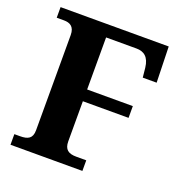

<svg xmlns="http://www.w3.org/2000/svg" viewBox="-129 -825 884 936"><g transform="rotate(20 313.0 -357.0)"><path d="M27 0H400V-55H348C307 -55 286 -70 286 -112V-320H523V-381H286V-651H444C482 -651 510 -632 516 -577L521 -528H593L588 -714H27V-659H65C95 -659 120 -647 120 -603V-109C120 -66 97 -55 56 -55H27Z"/></g></svg>

Font: Noto Serif Hentaigana Bold
Style: Regular
Weight: 700
Designer: Kazuhiro Yamada
Foundry: nipponia
Version: Version 1.000